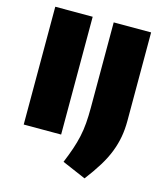

<svg xmlns="http://www.w3.org/2000/svg" viewBox="-136 -842 1002 1165"><g transform="rotate(15 364.5 -260.0)"><path d="M65 -740H300V0H65ZM357 156Q378 105 392.5 62.5Q407 20 416 -21.5Q425 -63 428.5 -106.5Q432 -150 432 -202V-740H667V-184Q667 -131 658.5 -83.5Q650 -36 631.5 12Q613 60 582 110.5Q551 161 506 220Z"/></g></svg>

Font: Encode Sans Wide
Style: Black
Weight: 900
Designer: Pablo Impallari, Andres Torresi
Foundry: Pablo Impallari, Andres Torresi
Version: Version 1.000; ttfautohint (v1.00) -l 8 -r 50 -G 200 -x 14 -